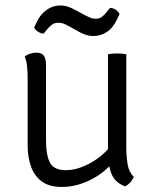

<svg xmlns="http://www.w3.org/2000/svg" viewBox="-20 -694 586 722"><path d="M455 -138Q455 -106 459.8 -76.5Q464.5 -47 483 -29Q479.5 -19.5 470.5 -9Q461.5 1.5 450 7Q412 -8 399 -41Q386 -74 386 -113V-490Q399.5 -493 420 -493Q441.5 -493 455 -490ZM84 -397Q84 -421 82 -442.8Q80 -464.5 73 -481Q80.5 -488 92.8 -492Q105 -496 117 -496Q136.5 -496 144.8 -484.8Q153 -473.5 153 -450V-169Q153 -108.5 168.5 -81.2Q184 -54 228 -54Q259.5 -54 294.2 -68.5Q329 -83 358.8 -107Q388.5 -131 405 -160V-85Q373 -44 320 -17.5Q267 9 212 9Q164.5 9 136.5 -12.2Q108.5 -33.5 96.2 -68.8Q84 -104 84 -146ZM235.5 -597.5Q228.5 -601.5 219.5 -605Q210.5 -608.5 200 -608.5Q184 -608.5 174 -600.2Q164 -592 157 -583.5L144 -567.5Q133 -568.5 122.8 -574.8Q112.5 -581 108.5 -590.5L117.5 -610Q131 -639.5 154.8 -656.5Q178.5 -673.5 206.5 -673.5Q221.5 -673.5 235 -669Q248.5 -664.5 257.5 -659.5L303 -635Q310 -631.5 319.2 -627.5Q328.5 -623.5 339.5 -623.5Q354 -623.5 363 -630.5Q372 -637.5 381 -648.5L394 -664.5Q405.5 -664 415.2 -657.2Q425 -650.5 429.5 -641.5L420.5 -622Q405.5 -589.5 382 -574Q358.5 -558.5 331 -558.5Q316.5 -558.5 303.5 -562.8Q290.5 -567 280.5 -572.5Z"/></svg>

Font: Signika Negative Light
Style: Regular
Weight: 300
Designer: Anna Giedry
Foundry: Anna Giedry
Version: Version 2.001